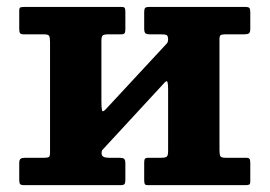

<svg xmlns="http://www.w3.org/2000/svg" viewBox="-20 -541 788 561"><path d="M621.3 -102.5V-426.7Q621.3 -436.2 625 -438.5Q628.8 -440.7 638.3 -440.7H693.3Q703.3 -440.7 707.3 -443.5Q711.3 -446.2 711.3 -456.7V-504.7Q711.3 -514.2 708.8 -517.5Q706.3 -520.7 697.3 -520.7H415.3Q406.8 -520.7 404 -517.7Q401.3 -514.7 401.3 -505.7V-457.7Q401.3 -446.7 405 -443.7Q408.8 -440.7 418.8 -440.7H450.2Q461.7 -440.7 466.5 -438.7Q471.2 -436.7 471.2 -425.2Q471.2 -423.2 470.4 -419.6Q469.5 -416 466.7 -413.2L288.8 -221.5Q279.5 -211.8 277.9 -219.1Q276.3 -226.5 276.3 -246V-421.2Q276.3 -434.2 280.3 -437.5Q284.3 -440.7 296.3 -440.7H333.8Q341.8 -440.7 344 -444Q346.3 -447.2 346.3 -455.2V-505.2Q346.3 -513.7 344.8 -517.2Q343.3 -520.7 335.3 -520.7H51.7Q43.7 -520.7 40 -519.5Q36.2 -518.2 36.2 -509.7V-455.7Q36.2 -447.2 38.7 -444Q41.2 -440.7 49.2 -440.7H108.2Q121.2 -440.7 123.7 -436Q126.2 -431.2 126.2 -418.2V-94Q126.2 -84.5 122.7 -82.3Q119.2 -80 109.2 -80H54.2Q44.7 -80 40.5 -77.3Q36.2 -74.5 36.2 -64V-16Q36.2 -6.5 38.7 -3.2Q41.2 0 50.2 0H332.3Q340.8 0 343.5 -3Q346.3 -6 346.3 -15V-63Q346.3 -74 342.5 -77Q338.8 -80 328.8 -80H297.3Q287.8 -80 282.3 -83Q276.8 -86 276.8 -93.5Q276.8 -100 279.1 -102.9Q281.5 -105.8 284.8 -109L461.2 -300Q468 -307 469.6 -300.6Q471.2 -294.2 471.2 -279.5V-99.5Q471.2 -86.5 467.2 -83.3Q463.2 -80 451.2 -80H413.8Q405.8 -80 403.5 -77Q401.3 -74 401.3 -65.5V-15.5Q401.3 -7.5 402.8 -3.8Q404.3 0 412.3 0H695.8Q704.3 0 707.8 -1.5Q711.3 -3 711.3 -11V-65Q711.3 -73.5 709 -76.8Q706.8 -80 698.3 -80H639.3Q626.3 -80 623.8 -84.8Q621.3 -89.5 621.3 -102.5Z"/></svg>

Font: Besley
Style: Regular
Weight: 400
Designer: Owen Earl
Foundry: indestructible type*
Version: Version 4.000